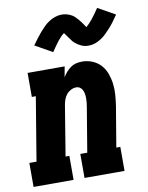

<svg xmlns="http://www.w3.org/2000/svg" viewBox="-97 -835 693 898"><g transform="rotate(-10 249.0 -386.5)"><path d="M-11 0V-114H23L73 -416H54V-530H230L221 -480Q229 -493 238.5 -504Q248 -515 260.5 -523.5Q273 -532 287 -535Q301 -538 314 -538Q340 -538 363.5 -528Q387 -518 403 -500Q419 -482 427.5 -458Q436 -434 439 -409Q442 -384 440 -358Q438 -332 434 -305L402 -114H421V0H231V-114H264L299 -324Q301 -334 302 -344.5Q303 -355 303 -365.5Q303 -376 301.5 -385.5Q300 -395 296 -404Q292 -413 284 -418.5Q276 -424 266 -424Q253 -424 240.5 -417.5Q228 -411 219.5 -400.5Q211 -390 206.5 -377Q202 -364 200 -352L161 -114H179V0ZM189 -605 107 -651Q119 -668 130 -682.5Q141 -697 151.5 -709Q162 -721 172.5 -731.5Q183 -742 196.5 -751Q210 -760 226 -765.5Q242 -771 257 -771Q267 -771 275 -769.5Q283 -768 292 -764.5Q301 -761 307.5 -757Q314 -753 321 -746Q328 -739 333.5 -732.5Q339 -726 343.5 -720Q348 -714 353 -706.5Q358 -699 362 -693Q377 -706 392 -724.5Q407 -743 427 -773L509 -727Q497 -709 486 -694.5Q475 -680 464.5 -668.5Q454 -657 443.5 -646.5Q433 -636 419 -626.5Q405 -617 389.5 -611.5Q374 -606 358 -606Q349 -606 340.5 -607.5Q332 -609 323.5 -613Q315 -617 308.5 -621Q302 -625 294.5 -631.5Q287 -638 282 -645Q277 -652 272.5 -658Q268 -664 262.5 -672Q257 -680 254 -684Q238 -672 223.5 -653.5Q209 -635 189 -605Z"/></g></svg>

Font: Iosevka Slab Heavy Oblique
Style: Regular
Weight: 900
Italic angle: -9°
Monospace: yes
Designer: Belleve Invis
Foundry: Belleve Invis
Version: Version 11.1.1; ttfautohint (v1.8.3)